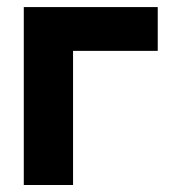

<svg xmlns="http://www.w3.org/2000/svg" viewBox="-20 -528 518 548"><path d="M47.9 0H188.5V-382.8H430.2V-507.8H47.9Z"/></svg>

Font: Giphurs SC
Style: Regular
Weight: 400
Version: Version 0.920